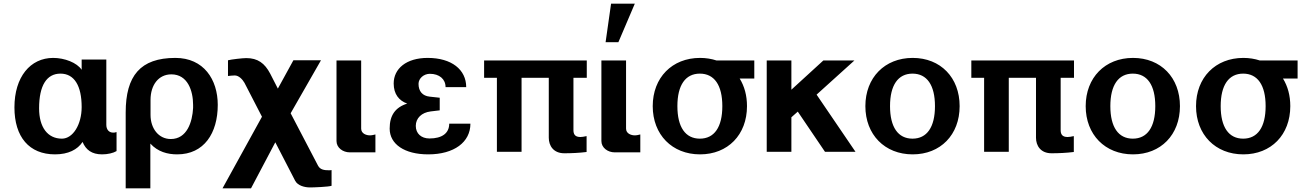

<svg xmlns="http://www.w3.org/2000/svg" viewBox="-20 -831 7131 1051"><path d="M311 -428C387 -428 427 -361 427 -245C427 -149 379 -72 319 -72C241 -72 194 -134 194 -238C194 -364 236 -428 311 -428ZM562 -505H427V-449C401 -488 334 -514 271 -514C146 -514 59 -410 59 -243C59 -81 140 14 281 14C354 14 404 -12 432 -54C450 -11 482 14 539 14C569 14 600 7 618 -4V-108C610 -105 602 -105 600 -105C576 -105 562 -122 562 -148Z M804 -284C804 -366 848 -424 918 -424C1008 -424 1037 -333 1037 -257V-240C1033 -164 1004 -70 915 -70C848 -70 804 -128 804 -202ZM803 200V-45C844 0 897 14 950 14C1097 14 1172 -102 1172 -257C1172 -396 1095 -514 940 -514C748 -514 668 -416 668 -215V200Z M1198 200H1354L1487 -52L1596 159C1610 185 1647 195 1677 195C1697 195 1778 192 1795 186V100C1790 101 1786 101 1779 101C1758 101 1733 99 1721 76L1571 -211L1737 -501H1586L1501 -346L1459 -428C1429 -485 1391 -513 1328 -513C1309 -513 1246 -506 1228 -501V-415C1236 -416 1255 -418 1265 -418C1287 -418 1307 -397 1318 -378L1414 -192Z M1822 -59C1822 -22 1857 3 1895 3H2035V-95C2027 -93 2015 -90 2005 -90C1986 -90 1957 -99 1957 -127V-500H1822Z M2113 -127C2113 -42 2194 14 2324 14C2466 14 2555 -53 2555 -154H2439C2439 -102 2400 -73 2331 -73C2286 -73 2256 -100 2256 -142C2256 -184 2288 -215 2337 -221L2387 -227V-296L2332 -302C2293 -306 2271 -331 2271 -372C2271 -402 2300 -427 2333 -427C2385 -427 2419 -398 2419 -354H2532C2532 -450 2452 -514 2321 -514C2204 -514 2135 -455 2135 -374C2135 -316 2164 -280 2209 -264C2143 -243 2113 -199 2113 -127Z M2984 -77C2984 -34 3009 8 3069 8C3109 8 3151 6 3191 1V-86C3177 -83 3166 -81 3157 -81C3126 -81 3119 -98 3119 -119V-405H3192V-500H2630V-405H2700V0H2835V-405H2984Z M3272 -59C3272 -22 3307 3 3345 3H3485V-95C3477 -93 3465 -90 3455 -90C3436 -90 3407 -99 3407 -127V-500H3272ZM3455 -811H3325L3295 -600H3365Z M3688 -250C3688 -365 3732 -428 3811 -428C3890 -428 3934 -365 3934 -250C3934 -135 3890 -72 3811 -72C3732 -72 3688 -135 3688 -250ZM4109 -401V-500H3902C3875 -509 3844 -514 3812 -514C3659 -514 3553 -406 3553 -250C3553 -94 3659 14 3812 14C3964 14 4069 -93 4069 -250C4069 -308 4055 -359 4029 -401Z M4487 -500 4312 -340V-500H4177V0H4312V-189L4347 -220L4496 0H4663L4450 -313L4657 -500Z M4717 -250C4717 -94 4823 14 4976 14C5128 14 5233 -93 5233 -250C5233 -406 5129 -514 4976 -514C4823 -514 4717 -406 4717 -250ZM4852 -250C4852 -365 4896 -428 4975 -428C5054 -428 5098 -365 5098 -250C5098 -135 5054 -72 4975 -72C4896 -72 4852 -135 4852 -250Z M5651 -77C5651 -34 5676 8 5736 8C5776 8 5818 6 5858 1V-86C5844 -83 5833 -81 5824 -81C5793 -81 5786 -98 5786 -119V-405H5859V-500H5297V-405H5367V0H5502V-405H5651Z M5923 -250C5923 -94 6029 14 6182 14C6334 14 6439 -93 6439 -250C6439 -406 6335 -514 6182 -514C6029 -514 5923 -406 5923 -250ZM6058 -250C6058 -365 6102 -428 6181 -428C6260 -428 6304 -365 6304 -250C6304 -135 6260 -72 6181 -72C6102 -72 6058 -135 6058 -250Z M6662 -250C6662 -365 6706 -428 6785 -428C6864 -428 6908 -365 6908 -250C6908 -135 6864 -72 6785 -72C6706 -72 6662 -135 6662 -250ZM7083 -401V-500H6876C6849 -509 6818 -514 6786 -514C6633 -514 6527 -406 6527 -250C6527 -94 6633 14 6786 14C6938 14 7043 -93 7043 -250C7043 -308 7029 -359 7003 -401Z"/></svg>

Font: Perun
Style: Bold
Weight: 700
Foundry: Copyright (c) Stefan Peev, Context Ltd, 2016
Version: Version 1.089